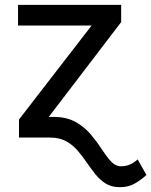

<svg xmlns="http://www.w3.org/2000/svg" viewBox="-20 -566 623 790"><path d="M167 -85H200.2Q253.4 -85 290.3 -64.5Q327.1 -43.9 352.8 -13.7Q378.4 16.6 397.9 46.9Q417.5 77.1 436.3 97.7Q455.1 118.2 478.5 118.2Q492.7 118.2 504.9 114.5Q517.1 110.8 527.6 104.2Q538.1 97.7 546.4 89.8L582.5 153.8Q564.9 170.9 537.1 187.7Q509.3 204.6 472.7 204.1Q439 204.1 415.3 189.5Q391.6 174.8 373 151.6Q354.5 128.4 336.7 102.3Q318.8 76.2 298.8 53Q278.8 29.8 251.5 14.9Q224.1 0 186 0H167ZM180.7 -85V0H58.1V-74.2L356.9 -460.9H54.2V-545.9H478.5V-475.1Z"/></svg>

Font: Inter Cardless Tabular
Style: Regular
Weight: 400
Designer: Rasmus Andersson
Foundry: rsms
Version: Version 4.000;git-4fc901f